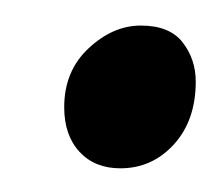

<svg xmlns="http://www.w3.org/2000/svg" viewBox="-20 -456 178 154"><path d="M31.5 -370Q31.5 -399 51 -417.2Q70.5 -435.5 93 -435.5Q116 -435.5 126.5 -422Q137 -408.5 137 -390.5Q137 -359.5 119.5 -340.2Q102 -321 76.5 -321Q56 -321 43.8 -334.2Q31.5 -347.5 31.5 -370Z"/></svg>

Font: Merriweather 60pt Light
Style: Italic
Weight: 300
Italic angle: -7.8°
Version: Version 2.101